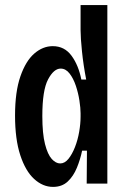

<svg xmlns="http://www.w3.org/2000/svg" viewBox="-20 -720 500 753"><path d="M188 13Q148 13 114 -18Q80 -49 59.5 -111.5Q39 -174 39 -267Q39 -360 60 -420.5Q81 -481 114.5 -510Q148 -539 187 -539Q233 -539 260.5 -501.5Q288 -464 299 -408H318Q307 -465 301.5 -518.5Q296 -572 296 -602V-700H401V0H320L321 -129H302Q295 -95 281.5 -62Q268 -29 245.5 -8Q223 13 188 13ZM216 -79Q234 -79 248.5 -97Q263 -115 274 -143Q285 -171 290.5 -203Q296 -235 296 -262V-276Q296 -296 291.5 -325.5Q287 -355 277.5 -383.5Q268 -412 253 -431.5Q238 -451 218 -451Q191 -451 168.5 -408.5Q146 -366 146 -265Q146 -196 156.5 -155Q167 -114 183 -96.5Q199 -79 216 -79Z"/></svg>

Font: Bricolage Grotesque 12pt Condensed Medium
Style: Regular
Weight: 500
Width: 3
Designer: Mathieu Triay
Foundry: Atelier Triay
Version: Version 1.001; ttfautohint (v1.8.4.7-5d5b);gftools[0.9.33.de